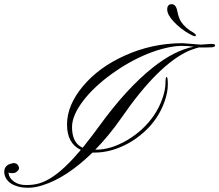

<svg xmlns="http://www.w3.org/2000/svg" viewBox="-175 -883 1033 904"><path d="M747.1 -718.3Q747.1 -712.4 742.2 -712.4Q736.3 -712.4 715.8 -723.9Q695.3 -735.4 676.5 -750.2Q657.7 -765.1 643.6 -780.3Q612.3 -813.5 612.3 -838.4Q612.3 -863.3 633.3 -863.3Q654.3 -863.3 660.2 -828.6Q666.5 -796.9 678.2 -779.8Q698.2 -750 734.9 -730L744.1 -722.7Q747.1 -720.7 747.1 -718.3ZM430.7 -209Q349.6 -164.6 271.5 -164.6H260.3Q138.7 -45.9 25.4 -10.7Q-11.7 1 -40.8 1Q-69.8 1 -89.8 -4.6Q-109.9 -10.3 -124 -19.5Q-151.9 -39.1 -154.8 -69.3Q-157.2 -100.1 -128.9 -110.8Q-101.1 -121.6 -89.8 -104.5Q-80.6 -90.3 -90.6 -79.8Q-100.6 -69.3 -109.4 -68.4Q-126 -66.4 -134.8 -70.8V-67.9Q-132.3 -44.4 -109.4 -28.1Q-86.4 -11.7 -51.8 -11.7Q-17.1 -11.7 10.7 -20Q38.6 -28.3 68.8 -47.9Q127.9 -85.4 205.6 -177.2Q140.6 -207.5 140.6 -296.9Q140.6 -387.7 215.8 -477.5Q291 -566.9 412.1 -621.1Q541.5 -679.7 684.6 -679.7L770 -672.9L819.8 -676.3Q837.9 -676.3 837.9 -669.4Q837.9 -661.1 820.6 -660.2Q803.2 -659.2 788.8 -659.4Q774.4 -659.7 761.7 -659.7Q747.6 -656.2 737.3 -652.3L715.8 -644.5Q570.8 -580.6 397 -328.6Q337.4 -243.2 273.4 -178.2H277.3Q346.7 -178.2 422.9 -222.7Q500.5 -268.1 549.8 -339.8Q574.7 -376.5 589.4 -418.5Q604 -460.4 604 -490.5Q604 -520.5 609.6 -520.5Q615.2 -520.5 615.2 -485.1Q615.2 -449.7 600.6 -407Q585.9 -364.3 561 -327.4Q536.1 -290.5 502.4 -260.5Q468.8 -230.5 430.7 -209ZM736.8 -663.1Q711.4 -667 679.7 -667Q647.9 -667 605.5 -657Q563 -647 519 -629.2Q475.1 -611.3 431.9 -586.9Q388.7 -562.5 349.1 -533.7Q309.6 -504.9 275.9 -473.4Q242.2 -441.9 217.3 -409.2Q164.1 -339.8 164.1 -284.7Q164.1 -209.5 214.4 -187.5Q265.1 -251.5 292 -289.1Q421.4 -467.3 543.9 -564.5Q646 -645.5 736.8 -663.1Z"/></svg>

Font: Pinyon Script
Style: Regular
Weight: 400
Designer: Nicole Fally
Foundry: Nicole Fally
Version: Version 1.005